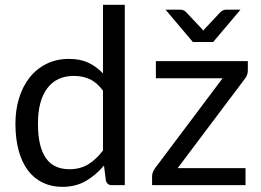

<svg xmlns="http://www.w3.org/2000/svg" viewBox="-20 -756 1064 784"><path d="M400.5 -386Q375.5 -419.5 346.5 -432.8Q317.5 -446 281.5 -446Q211 -446 173 -395.5Q135 -345 135 -251.5Q135 -202 143.5 -166.8Q152 -131.5 168.5 -108.8Q185 -86 209 -75.5Q233 -65 263.5 -65Q307.5 -65 340.2 -85Q373 -105 400.5 -141.5ZM489.5 -736.5V0H436.5Q417.5 0 412.5 -18.5L404.5 -80Q372 -41 330.5 -17Q289 7 234.5 7Q191 7 155.5 -9.8Q120 -26.5 95 -59Q70 -91.5 56.5 -140Q43 -188.5 43 -251.5Q43 -307.5 58 -355.8Q73 -404 101 -439.5Q129 -475 169.8 -495.2Q210.5 -515.5 261.5 -515.5Q308 -515.5 341.2 -499.8Q374.5 -484 400.5 -456V-736.5ZM992 -468.5Q992 -459 988.8 -450Q985.5 -441 980 -434.5L705.5 -69.5H982.5V0H601V-37Q601 -43.5 604 -52.2Q607 -61 613 -69L889 -436.5H616.5V-506.5H992ZM962 -716.5 850.5 -584.5H767.5L656 -716.5H717.5Q723.5 -716.5 729 -714Q734.5 -711.5 737.5 -709L801.5 -641Q804 -638.5 805.8 -636Q807.5 -633.5 810 -631Q812.5 -633.5 814.2 -636Q816 -638.5 818.5 -641L882.5 -709Q886 -711.5 891.5 -714Q897 -716.5 902.5 -716.5Z"/></svg>

Font: Lato-Regular
Style: Regular
Weight: 400
Designer: Lukasz Dziedzic with Adam Twardoch and Botio Nikoltchev
Foundry: tyPoland Lukasz Dziedzic
Version: Version 2.015; 2015-08-06; http://www.latofonts.com/